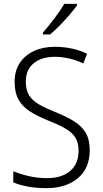

<svg xmlns="http://www.w3.org/2000/svg" viewBox="-20 -1060 533 997"><path d="M446 -280Q446 -186 384 -134.5Q322 -83 223 -83Q169 -83 125.5 -91Q82 -99 49 -113V-171Q84 -156 129.5 -145.5Q175 -135 225 -135Q300 -135 344 -172Q388 -209 388 -277Q388 -318 371.5 -345Q355 -372 319.5 -392.5Q284 -413 228 -435Q176 -456 137 -480.5Q98 -505 77 -541.5Q56 -578 56 -635Q56 -693 83 -733.5Q110 -774 157 -795.5Q204 -817 265 -817Q312 -817 354.5 -807.5Q397 -798 432 -781L413 -731Q375 -748 337.5 -756.5Q300 -765 264 -765Q196 -765 155 -731.5Q114 -698 114 -636Q114 -592 131.5 -564.5Q149 -537 183 -517.5Q217 -498 265 -479Q322 -456 362.5 -431.5Q403 -407 424.5 -371.5Q446 -336 446 -280ZM380 -1032Q365 -1011 341 -983Q317 -955 290 -927.5Q263 -900 240 -881H203V-891Q232 -924 263 -965Q294 -1006 314 -1040H380Z"/></svg>

Font: Noto Sans Telugu UI SemiCondensed Light
Style: Regular
Weight: 300
Width: 4
Designer: Jelle Bosma - Monotype Design Team
Foundry: Monotype Imaging Inc.
Version: Version 2.005; ttfautohint (v1.8.4.7-5d5b)